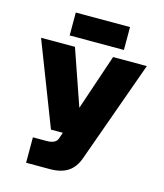

<svg xmlns="http://www.w3.org/2000/svg" viewBox="-129 -997 937 1094"><g transform="rotate(15 339.0 -450.0)"><path d="M129 0V-150H209Q265 -150 275 -184L287 -219H217L27 -710H227L341 -381L452 -710H651L436 -110Q416 -53 375.5 -26.5Q335 0 269 0ZM181 -765V-900H501V-765Z"/></g></svg>

Font: Geist Black
Style: Regular
Weight: 400
Designer: Basement.studio, Andrés Briganti, Mateo Zaragoza
Foundry: Basement.studio, Vercel, Andrés Briganti, Guido Ferreyra, Mateo Zaragoza
Version: Version 1.401